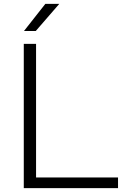

<svg xmlns="http://www.w3.org/2000/svg" viewBox="-20 -965 636 985"><path d="M102 0V-740H165V-54.5H585.5V0ZM103 -806 212.5 -945H284L163.5 -806Z"/></svg>

Font: Encode Sans Exp Lt
Style: Regular
Weight: 300
Width: 7
Designer: Multiple Designers
Foundry: Impallari Type
Version: Version 3.002; ttfautohint (v1.8.3) -l 8 -r 50 -G 200 -x 14 